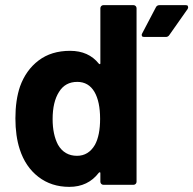

<svg xmlns="http://www.w3.org/2000/svg" viewBox="-20 -720 753 748"><path d="M371 -688Q371 -693 374.5 -696.5Q378 -700 383 -700H500Q505 -700 508.5 -696.5Q512 -693 512 -688V-12Q512 -7 508.5 -3.5Q505 0 500 0H383Q378 0 374.5 -3.5Q371 -7 371 -12V-45Q371 -48 370 -48.5Q369 -49 368 -49Q367 -49 365 -47Q323 8 250 8Q180 8 129.5 -31Q79 -70 57 -138Q40 -190 40 -259Q40 -330 58 -383Q81 -447 130.5 -484.5Q180 -522 253 -522Q325 -522 365 -472Q367 -470 368 -470Q369 -470 370 -470.5Q371 -471 371 -474ZM350 -156Q370 -193 370 -257Q370 -324 348 -362Q325 -401 281 -401Q234 -401 210 -362Q185 -323 185 -256Q185 -196 206 -156Q231 -113 280 -113Q325 -113 350 -156ZM542 -576Q535 -576 533.5 -579Q532 -582 532 -584Q532 -586 534 -590L587 -691Q591 -700 602 -700H703Q710 -700 711.5 -697Q713 -694 713 -692Q713 -689 711 -685L640 -584Q635 -576 626 -576Z"/></svg>

Font: LinhAnh
Style: Bold
Weight: 700
Designer: Jeremy Tribby
Foundry: Tribby Type
Version: Version 1.408